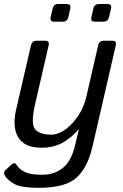

<svg xmlns="http://www.w3.org/2000/svg" viewBox="-27 -711 598 935"><path d="M236.3 -605.5Q214.4 -605.5 219.7 -627.4L229.5 -669.4Q234.4 -691.4 256.3 -691.4H298.3Q320.3 -691.4 315.4 -669.4L305.7 -627.4Q300.3 -605.5 278.3 -605.5ZM434.6 -605.5Q412.6 -605.5 418 -627.4L427.7 -669.4Q432.6 -691.4 454.6 -691.4H496.6Q518.6 -691.4 513.7 -669.4L503.9 -627.4Q498.5 -605.5 476.6 -605.5ZM51.8 -178.7 124 -490.7Q128.9 -512.7 150.9 -512.7H192.9Q214.8 -512.7 210 -490.7L143.6 -202.1Q121.6 -106 144.8 -80.6Q168 -55.2 221.7 -55.2Q273.4 -55.2 325 -110.6Q376.5 -166 394 -242.2L451.2 -490.7Q456.1 -512.7 478 -512.7H520Q542 -512.7 537.1 -490.7L422.9 4.4Q399.9 104.5 345.7 154.1Q291.5 203.6 163.1 203.6Q79.6 203.6 47.9 187.5Q16.1 171.4 0 149.4Q-14.2 129.9 1 116.2L28.3 90.8Q43.9 76.7 52.7 90.8Q67.4 114.3 95.2 127.2Q123 140.1 178.2 140.1Q237.3 140.1 279.1 106.7Q320.8 73.2 338.9 -4.9Q350.1 -54.7 356.9 -80.6H355Q326.2 -44.9 281.7 -18.3Q237.3 8.3 175.3 8.3Q92.3 8.3 62 -41.7Q31.7 -91.8 51.8 -178.7Z"/></svg>

Font: Istok Web
Style: Italic
Weight: 400
Italic angle: -13°
Designer: Andrey V. Panov
Foundry: Andrey V. Panov
Version: Version 1.0.2g